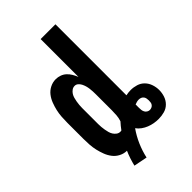

<svg xmlns="http://www.w3.org/2000/svg" viewBox="-250 -823 1019 1019"><g transform="rotate(-45 259.5 -314.0)"><path d="M218 107 142 92Q147 71 154 49.5Q161 28 170 8Q148 8 127.5 -2.5Q107 -13 93.5 -30.5Q80 -48 72 -69Q64 -90 59 -111.5Q54 -133 52.5 -155.5Q51 -178 51 -200V-320Q51 -342 52.5 -364.5Q54 -387 59 -408.5Q64 -430 72 -451Q80 -472 93.5 -489.5Q107 -507 127.5 -517.5Q148 -528 171 -528Q187 -528 202.5 -522.5Q218 -517 230 -506Q242 -495 250.5 -480.5Q259 -466 265 -451V-735H376V-202Q385 -204 394 -205Q403 -206 412 -206Q433 -206 454 -199.5Q475 -193 490 -177.5Q505 -162 512 -141Q519 -120 519 -99Q519 -77 512 -56Q505 -35 489.5 -19.5Q474 -4 452.5 2Q431 8 409 8Q391 8 374 5Q357 2 340.5 -4.5Q324 -11 309.5 -21.5Q295 -32 285 -46Q261 -12 244 27Q227 66 218 107ZM217 -88Q219 -88 221 -88.5Q223 -89 225 -89Q232 -99 240 -108.5Q248 -118 256 -127Q262 -145 263.5 -163.5Q265 -182 265 -200V-320Q265 -331 264.5 -342Q264 -353 262.5 -364.5Q261 -376 258 -386.5Q255 -397 250 -407Q245 -417 236.5 -424.5Q228 -432 217 -432Q205 -432 195.5 -425Q186 -418 180 -408.5Q174 -399 171 -388Q168 -377 166 -365.5Q164 -354 163 -342.5Q162 -331 162 -320V-200Q162 -189 163 -177.5Q164 -166 166 -154.5Q168 -143 171 -132Q174 -121 180 -111.5Q186 -102 195.5 -95Q205 -88 217 -88ZM409 -59Q416 -59 423 -62Q430 -65 434.5 -71Q439 -77 440 -84.5Q441 -92 441 -99Q441 -107 439.5 -114.5Q438 -122 433.5 -128Q429 -134 421.5 -137Q414 -140 406 -140Q398 -140 390.5 -138Q383 -136 376 -133V-108Q376 -99 377 -91Q378 -83 382 -75.5Q386 -68 393.5 -63.5Q401 -59 409 -59Z"/></g></svg>

Font: Iosevka Curly
Style: Bold
Weight: 700
Monospace: yes
Designer: Belleve Invis
Foundry: Belleve Invis
Version: Version 22.1.2; ttfautohint (v1.8.4)